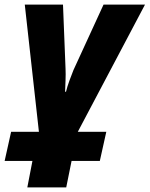

<svg xmlns="http://www.w3.org/2000/svg" viewBox="-58 -569 646 829"><path d="M60 240 82 126H-38L-10 0H110L49 -549H214L225 -272Q226 -250 225 -223Q224 -196 223 -173H227Q232 -194 242 -221.5Q252 -249 259 -266L389 -549H568L278 0H401L373 126H251L228 240Z"/></svg>

Font: Noto Sans Disp ExtBd
Style: Italic
Weight: 800
Italic angle: -12°
Designer: Monotype Design Team
Foundry: Monotype Imaging Inc.
Version: Version 2.000;GOOG;noto-source:20170915:90ef993387c0